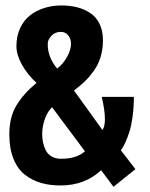

<svg xmlns="http://www.w3.org/2000/svg" viewBox="-20 -678 558 713"><path d="M355.5 -45.9Q295.4 10.7 204.6 10.7Q164.6 10.7 131.8 1.2Q99.1 -8.3 72 -29.5Q44.9 -50.8 29.8 -88.9Q14.6 -127 14.6 -179.2Q14.6 -243.2 41.5 -287.4Q68.4 -331.5 115.7 -370.1Q81.5 -401.4 61.3 -438Q41 -474.6 41 -506.3Q41 -543.9 54.7 -573.5Q68.4 -603 91.8 -621.1Q115.2 -639.2 144.8 -648.4Q174.3 -657.7 208 -657.7Q240.2 -657.7 266.8 -650.9Q293.5 -644 315.4 -629.4Q337.4 -614.7 349.9 -589.1Q362.3 -563.5 362.3 -528.3Q362.3 -494.6 353.5 -466.1Q344.7 -437.5 328.1 -414.6Q311.5 -391.6 294.9 -375.7Q278.3 -359.9 254.9 -341.8L360.4 -195.3Q369.6 -207.5 369.6 -235.8Q369.6 -267.6 357.9 -318.4H477.1Q477.1 -278.8 472.2 -243.9Q467.3 -209 460.2 -187.5Q453.1 -166 445.8 -149.9Q438.5 -133.8 433.6 -127L428.7 -120.1L482.9 -49.8L401.4 15.6ZM173.3 -279.8Q156.7 -264.2 146.7 -236.3Q136.7 -208.5 136.7 -180.7Q136.7 -163.6 139.9 -148.4Q143.1 -133.3 150.4 -119.1Q157.7 -105 172.1 -96.7Q186.5 -88.4 206.5 -88.4Q264.6 -88.4 295.4 -116.2ZM192.4 -423.3Q214.8 -440.9 229.2 -467Q243.7 -493.2 243.7 -515.6Q243.7 -533.2 233.6 -546.4Q223.6 -559.6 205.1 -559.6Q185.1 -559.6 171.1 -545.2Q157.2 -530.8 157.2 -514.2Q157.2 -464.8 192.4 -423.3Z"/></svg>

Font: Fantasque Sans Mono
Style: Bold
Weight: 700
Monospace: yes
Designer: Jany Belluz
Version: Version 1.8.0 ; ttfautohint (v1.8.2)